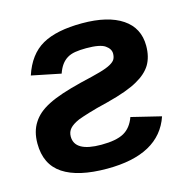

<svg xmlns="http://www.w3.org/2000/svg" viewBox="-86 -623 707 717"><g transform="rotate(-15 267.0 -264.5)"><path d="M283 -445Q258 -445 240 -442Q222 -439 209 -431Q196 -423 186.5 -410Q177 -397 170 -377L57 -400Q82 -476 137.5 -507.5Q193 -539 292 -539Q392 -539 447 -502Q502 -465 502 -396Q502 -353 484 -323Q466 -294 428 -273Q409 -262 379 -251Q349 -240 306 -229Q260 -218 231 -209Q202 -200 189 -195Q164 -184 153 -171.5Q142 -159 142 -141Q142 -82 245 -82Q303 -82 332.5 -98.5Q362 -115 376 -154L491 -126Q445 10 243 10Q131 10 73 -28.5Q15 -67 15 -148Q15 -195 36 -227Q46 -243 61.5 -256.5Q77 -270 100.5 -282Q124 -294 155.5 -304.5Q187 -315 231 -326Q279 -337 307.5 -345Q336 -353 351 -361.5Q366 -370 370.5 -379Q375 -388 375 -400Q375 -418 355.5 -431.5Q336 -445 283 -445Z"/></g></svg>

Font: Libra Sans Modern
Style: Bold Italic
Weight: 700
Italic angle: -12°
Foundry: Stefan Peev, Context Ltd
Version: Version 1.000